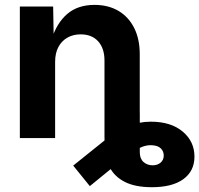

<svg xmlns="http://www.w3.org/2000/svg" viewBox="-20 -573 827 797"><path d="M610.4 204.1Q541.5 204.1 498.1 182.1Q454.7 160 434.3 119.8Q413.9 79.6 413.9 25.6V-105H560.3V59.1Q560.3 85.8 575.8 99.5Q591.4 113.2 613.5 113.2Q633.7 113.2 646.7 102.1Q659.7 90.9 659.7 72.6Q659.7 55.5 648 43.5Q636.3 31.6 612.5 30Q597.2 28.7 581.4 32.9Q565.6 37.1 546 48.4Q526.4 59.8 498.9 80.4L352.9 199.6L283.9 114.4L424.9 1.2Q461.2 -28.5 508.1 -48.2Q555.1 -67.9 606.2 -67.9Q689.2 -67.9 738.2 -27Q787.2 14 787.2 77.3Q787.2 137 741.2 170.6Q695.2 204.1 610.4 204.1ZM208.8 -316.1V0H62.4V-545.9H200.6L203 -409.6H194.2Q215.7 -477.9 259.4 -515.3Q303.2 -552.7 372.3 -552.7Q429.1 -552.7 471.3 -528.1Q513.4 -503.4 536.8 -457.3Q560.1 -411.3 560.1 -347.2V0H413.7V-321.7Q413.7 -372.5 387.4 -401.5Q361.2 -430.4 314.9 -430.4Q284 -430.4 260 -416.9Q236 -403.3 222.4 -377.9Q208.8 -352.4 208.8 -316.1Z"/></svg>

Font: Adwaita Sans
Style: Regular
Weight: 400
Designer: Rasmus Andersson
Foundry: rsms
Version: Version 4.001;git-9221beed3